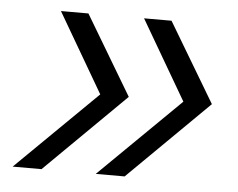

<svg xmlns="http://www.w3.org/2000/svg" viewBox="-40 -675 681 550"><g transform="rotate(5 300.0 -400.0)"><path d="M254 -172 486 -400 353 -628H432L568 -400L337 -172ZM15 -172 247 -400 114 -628H193L329 -400L98 -172Z"/></g></svg>

Font: Victor Mono Thin Light
Style: Italic
Weight: 300
Italic angle: -12°
Monospace: yes
Version: Version 1.561;gftools[0.9.30]